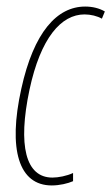

<svg xmlns="http://www.w3.org/2000/svg" viewBox="-20 -556 340 586"><path d="M138 10C162 10 187 4 203 -3V-28C184 -19 158 -14 140 -14C58 -14 34 -112 70 -282C104 -441 167 -512 238 -512C257 -512 277 -507 291 -499L300 -521C283 -531 262 -536 240 -536C154 -536 83 -458 45 -285C4 -100 37 10 138 10Z"/></svg>

Font: Noto Sans ExtraCondensed Thin
Style: Italic
Weight: 100
Width: 2
Italic angle: -12°
Designer: Monotype Design Team
Foundry: Monotype Imaging Inc.
Version: Version 2.013